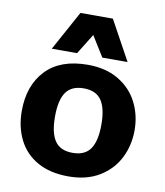

<svg xmlns="http://www.w3.org/2000/svg" viewBox="-92 -916 862 1003"><g transform="rotate(10 339.0 -414.0)"><path d="M40 0ZM40 -283Q40 -418 116.5 -499Q193 -580 339 -580Q435 -580 502.5 -539.5Q570 -499 604 -432Q638 -365 638 -285Q638 -205 604 -137.5Q570 -70 502.5 -29Q435 12 339 12Q241 12 174 -26Q107 -64 73.5 -131Q40 -198 40 -283ZM462 -284Q462 -371 433 -413Q404 -455 339 -455Q274 -455 245 -413Q216 -371 216 -284Q216 -197 245 -155Q274 -113 339 -113Q404 -113 433 -155Q462 -197 462 -284ZM406 -630 339 -738 272 -630H138L253 -840H425L540 -630Z"/></g></svg>

Font: Martel Sans Black
Style: Regular
Weight: 900
Designer: Dan Reynolds and Mathieu Réguer
Foundry: Dan Reynolds and Mathieu Réguer
Version: Version 1.002; ttfautohint (v1.1) -l 5 -r 5 -G 72 -x 0 -D la